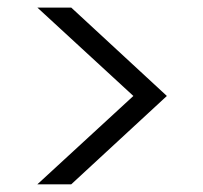

<svg xmlns="http://www.w3.org/2000/svg" viewBox="-20 -622 532 504"><path d="M78.1 -138.2 330.1 -370.1 78.1 -602.1H167L418 -370.1L167 -138.2Z"/></svg>

Font: SVN-Poppins Light
Style: Regular
Weight: 300
Designer: Ninad Kale (Devanagari), Jonny Pinhorn (Latin)
Foundry: Indian Type Foundry
Version: Version 3.002 2017